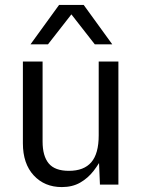

<svg xmlns="http://www.w3.org/2000/svg" viewBox="-20 -750 579 780"><path d="M73 -168V-500H153V-175Q153 -116 178 -86Q203 -56 260 -56Q321 -56 351 -91Q381 -126 381 -200V-500H461V0H386L381 -120L406 -129Q383 -85 360 -55.5Q337 -26 305.5 -8Q274 10 231 10Q161 10 117 -37.5Q73 -85 73 -168ZM300 -730 175 -570H104L220 -730ZM436 -570H365L240 -730H320Z"/></svg>

Font: TASA Orbiter VF Text
Style: Regular
Weight: 400
Designer: Weizhong Zhang
Foundry: 本地遙控
Version: Version 1.001;Glyphs 3.2 (3192)